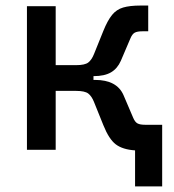

<svg xmlns="http://www.w3.org/2000/svg" viewBox="-20 -540 626 692"><path d="M77.1 0V-517.6H180.7V-305.2H254.4Q285.6 -305.2 298.1 -314.7Q310.5 -324.2 318.8 -345.2L352.5 -428.7Q367.7 -466.3 383.8 -486.1Q399.9 -505.9 423.8 -512.9Q447.8 -520 485.8 -520H514.2V-427.2H493.2Q475.1 -427.2 465.8 -422.4Q456.5 -417.5 449.7 -400.9L415.5 -320.8Q403.3 -293 380.1 -279.3Q356.9 -265.6 317.4 -265.6H316.9V-252H322.3Q401.4 -252 425.3 -196.8L459.5 -116.7Q466.3 -100.1 475.6 -95.2Q484.9 -90.3 502.9 -90.3H564.5V131.8H466.8V2Q421.9 -1 397.2 -19.8Q372.6 -38.6 352.5 -88.9L318.8 -172.4Q310.5 -193.4 298.1 -202.9Q285.6 -212.4 254.4 -212.4H180.7V0Z"/></svg>

Font: Cascadia Mono PL
Style: Regular
Weight: 400
Monospace: yes
Designer: Aaron Bell
Foundry: Saja Typeworks
Version: Version 2404.023; ttfautohint (v1.8.4)